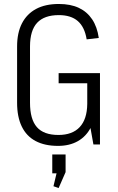

<svg xmlns="http://www.w3.org/2000/svg" viewBox="-20 -727 593 966"><path d="M272 7Q205 7 159 -17.5Q113 -42 89.5 -90.5Q66 -139 66 -210V-493Q66 -562 90.5 -609.5Q115 -657 161.5 -682Q208 -707 276 -707Q335 -707 376.5 -687.5Q418 -668 443.5 -630Q469 -592 477 -536L416 -529Q406 -591 371.5 -621Q337 -651 276 -651Q203 -651 167 -612.5Q131 -574 131 -493V-210Q131 -127 165.5 -87.5Q200 -48 274 -48Q344 -48 381 -87.5Q418 -127 419 -204L460 -193Q460 -131 437 -86Q414 -41 372 -17Q330 7 272 7ZM419 -174V-344L440 -308H275V-359H483V0H450ZM310 50V139L275 219L249 210L276 97L305 145H243V50Z"/></svg>

Font: Pathway Extreme SemiCondensed ExtraLight
Style: Regular
Weight: 250
Width: 4
Version: Version 1.001;gftools[0.9.26]